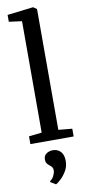

<svg xmlns="http://www.w3.org/2000/svg" viewBox="-115 -860 537 1171"><g transform="rotate(-10 153.0 -275.0)"><path d="M100.5 -57V-747L20.5 -757.5V-800L179.5 -819H182L203.5 -804V-56L288.5 -48V0H20.5V-48ZM215 138.5Q215 173 198.5 200.5Q182 228 162.5 245.8Q143 263.5 133 268.5H131.5L100 249.5L99.5 243Q113.5 236 123.2 216.8Q133 197.5 133 183.5Q133 168.5 126.5 160.8Q120 153 112.5 147.5Q104.5 142 98 133.2Q91.5 124.5 91.5 108.5Q91.5 89.5 101.2 79Q111 68.5 124 64.5Q137 60.5 145.5 60.5H148Q178.5 60.5 197 80.8Q215.5 101 215 138.5Z"/></g></svg>

Font: Merriweather 24pt
Style: Regular
Weight: 400
Designer: Eben Sorkin
Foundry: Eben Sorkin
Version: Version 2.100